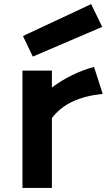

<svg xmlns="http://www.w3.org/2000/svg" viewBox="-20 -923 541 943"><path d="M90.3 -576.2H234.9V-493.2Q282.7 -528.8 335.9 -554.7Q389.2 -580.6 441.9 -594.2L484.4 -461.9Q400.9 -453.6 337.6 -424.6Q274.4 -395.5 234.9 -342.8V0H90.3ZM92.8 -746.1 427.7 -902.8 481.9 -791 141.1 -645Z"/></svg>

Font: Krona One
Style: Regular
Weight: 400
Version: Version 1.003